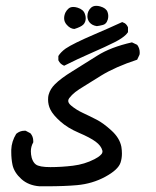

<svg xmlns="http://www.w3.org/2000/svg" viewBox="-20 -466 540 665"><path d="M19 61Q19 56.6 19 52.7Q20 23.9 36.1 -2.4Q48.8 -13.2 64.5 -13.2Q65.9 -13.2 68.8 -13.2L85.4 -4.4Q95.2 6.8 95.2 22.5Q95.2 23.9 95.2 26.9Q86.9 41.5 86.9 58.1Q86.9 68.8 89.8 80.6Q94.7 96.7 104 103.5Q116.2 112.8 154.5 112.8Q192.9 112.8 232.9 107.9Q272.9 103 307.1 85.4Q321.3 78.1 328.1 71.3Q333 66.9 334 63.7Q335 60.5 335 58.6Q335 56.6 334.5 55.2Q330.1 38.6 311.3 24.7Q292.5 10.7 253.2 -6.1Q213.9 -22.9 189 -45.4Q163.6 -67.9 154.3 -86.9Q146.5 -103 146.5 -121.1Q146.5 -130.9 148.2 -137.2Q149.9 -143.6 151.9 -147.9Q153.8 -152.3 156.7 -157.2Q162.1 -166 170.4 -174.3Q190.9 -194.8 230.7 -219.2Q270.5 -243.7 316.9 -273.2Q363.3 -302.7 437 -319.3L454.6 -311L455.6 -310.1Q463.9 -298.8 463.9 -284.2Q463.9 -277.8 462.9 -275.9L455.1 -259.3Q379.4 -234.4 329.8 -203.9Q280.3 -173.3 254.9 -157.2Q239.3 -147 229.5 -137.2L219.7 -126Q216.3 -121.1 216.3 -116.7Q216.3 -108.9 226.1 -100.6Q244.1 -85.4 267.8 -74.5Q291.5 -63.5 314.7 -51.5Q337.9 -39.6 365.7 -14.2Q394.5 11.7 400.4 42.5Q402.3 54.7 402.3 65.9Q402.3 82.5 397.5 97.2Q389.2 122.1 344.7 146.2Q300.3 170.4 246.6 175.3Q202.6 179.2 142.1 179.2Q120.6 179.2 116.7 179.2Q78.6 176.3 54 154.1Q29.3 131.8 23.4 105.5Q19 84.5 19 61ZM182.1 -257.3V-272Q190.4 -285.6 207.5 -297.9Q233.4 -315.4 307.6 -347.2Q354.5 -367.2 403.3 -389.6Q409.7 -387.2 412.6 -385.3Q419.9 -379.9 423.3 -371.1V-354.5Q419.9 -349.6 416.5 -346.2Q403.3 -333 377 -319.8Q345.2 -303.7 297.9 -283.2Q250.5 -262.7 202.1 -238.3Q193.8 -242.2 189.7 -246.3Q185.5 -250.5 182.1 -257.3ZM202.1 -402.8Q202.1 -413.1 207 -423.3Q210.9 -430.7 217.3 -436.3Q223.6 -441.9 233.9 -441.9Q240.7 -441.9 248.5 -439.5Q269 -433.1 273.9 -418Q276.9 -410.2 276.9 -403.3Q276.9 -389.2 268.6 -380.9Q260.3 -372.6 237.8 -365.7H236.8Q223.1 -366.7 211.4 -379.9Q202.1 -390.1 202.1 -402.8ZM282.7 -409.7Q282.7 -427.2 294.9 -439Q302.2 -445.8 313.5 -445.8Q319.8 -445.8 327.1 -443.8Q347.7 -438 352.5 -424.3Q355 -417.5 355 -410.9Q355 -404.3 353.5 -398.9Q350.6 -389.6 345.9 -385Q341.3 -380.4 335.4 -379.4Q324.2 -376.5 315.4 -375.5Q298.8 -377.9 290 -388.7Q282.7 -397.9 282.7 -409.7Z"/></svg>

Font: Bakudai
Style: Medium
Weight: 500
Version: Version 1.48